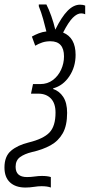

<svg xmlns="http://www.w3.org/2000/svg" viewBox="-73 -680 402 861"><path d="M155 161Q140 155 113 155Q98 155 79 158Q60 161 41 161Q-3 161 -28 138Q-53 115 -53 71Q-53 21 -23.5 -4Q6 -29 55 -41Q121 -57 148.5 -85.5Q176 -114 176 -175Q176 -217 155 -238.5Q134 -260 99 -260H66L75 -303H108Q140 -303 164 -321Q188 -339 201 -367.5Q214 -396 214 -427Q214 -495 153 -495Q133 -495 116.5 -489.5Q100 -484 85 -475L70 -516Q84 -524 100.5 -530.5Q117 -537 135 -539Q129 -564 120.5 -594.5Q112 -625 101 -652V-660H135Q146 -639 157 -608Q168 -577 175 -547Q203 -604 230 -631.5Q257 -659 286 -659Q300 -659 309 -655V-616Q301 -620 291 -620Q273 -620 253.5 -600.5Q234 -581 210 -534Q266 -511 266 -434Q266 -380 238 -338Q210 -296 166 -284L165 -281Q193 -272 210.5 -245.5Q228 -219 228 -174Q228 -117 208.5 -82.5Q189 -48 154 -28.5Q119 -9 70 2Q37 10 17 24.5Q-3 39 -3 68Q-3 114 48 114Q65 114 82.5 111.5Q100 109 115 109Q140 109 155 114Z"/></svg>

Font: Noto Sans ExtraCondensed Light
Style: Italic
Weight: 300
Width: 2
Italic angle: -12°
Designer: Monotype Design Team
Foundry: Monotype Imaging Inc.
Version: Version 2.013; ttfautohint (v1.8.4.7-5d5b)